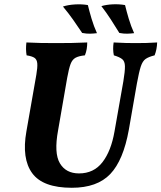

<svg xmlns="http://www.w3.org/2000/svg" viewBox="-20 -880 764 909"><path d="M320 9Q183 9 132.5 -60Q82 -129 105 -258L152 -526Q158 -561 156.5 -579.5Q155 -598 143.5 -606Q132 -614 106 -618Q101 -646 105 -679Q141 -677 174 -676.5Q207 -676 246 -676Q282 -676 317.5 -676.5Q353 -677 393 -679Q393 -663 390.5 -648Q388 -633 382 -618Q353 -615 337.5 -606.5Q322 -598 314 -576.5Q306 -555 298 -511L255 -263Q235 -155 263.5 -107Q292 -59 354 -59Q424 -59 465 -112Q506 -165 522 -257L564 -495Q572 -543 571.5 -566.5Q571 -590 558.5 -600Q546 -610 519 -618Q513 -647 518 -679Q550 -677 576 -676.5Q602 -676 621 -676Q650 -676 671.5 -676.5Q693 -677 724 -679Q723 -646 712 -618Q684 -611 669.5 -601Q655 -591 646.5 -565Q638 -539 628 -484L590 -266Q564 -121 502 -56Q440 9 320 9ZM545 -724Q524 -758 504 -789Q484 -820 460 -851Q483 -858 513.5 -859.5Q544 -861 572 -856Q579 -827 589.5 -791.5Q600 -756 615 -723Q599 -721 582.5 -720.5Q566 -720 545 -724ZM369 -724Q347 -757 325.5 -787.5Q304 -818 278 -849Q302 -857 334.5 -859Q367 -861 396 -856Q403 -827 413.5 -791.5Q424 -756 439 -723Q423 -721 406.5 -720.5Q390 -720 369 -724Z"/></svg>

Font: Vollkorn
Style: Bold Italic
Weight: 700
Italic angle: -11°
Designer: Friedrich Althausen
Foundry: Friedrich Althausen
Version: Version 5.000; ttfautohint (v1.8.3)